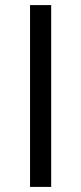

<svg xmlns="http://www.w3.org/2000/svg" viewBox="-20 -734 319 754"><path d="M98 0V-714H181V0Z"/></svg>

Font: Stephens Clock
Style: Regular
Weight: 400
Designer: Peter Wiegel (catfonts.de) with slight modifications by DT1.org
Version: Version 0.9.1